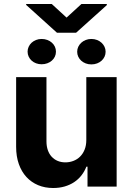

<svg xmlns="http://www.w3.org/2000/svg" viewBox="-20 -930 662 957"><path d="M60.4 -198.2V-545.5H211.6V-225.1Q211.6 -201 218.4 -181.6Q225.1 -162.3 237.6 -148.8Q250 -135.3 267.4 -128Q284.8 -120.7 306.1 -120.7Q326.3 -120.7 345.3 -127.8Q364.3 -134.9 378.7 -149Q393.1 -163 401.6 -183.9Q410.2 -204.9 410.2 -232.2V-545.5H561.4V0H416.2V-99.1H410.5Q401.3 -75.3 385.8 -55.6Q370.4 -35.9 349.4 -22Q328.5 -8.2 302.2 -0.5Q275.9 7.1 245 7.1Q203.8 7.1 169.9 -7.1Q136 -21.3 111.7 -47.8Q87.4 -74.2 73.9 -112.2Q60.4 -150.2 60.4 -198.2ZM110.4 -905.5V-910.2H237.9L311.8 -842.3L386 -910.2H512.4V-904.5L359.4 -767H263.8ZM364.7 -671.9Q364.7 -685 370 -696.6Q375.4 -708.1 384.8 -716.8Q394.2 -725.5 407.1 -730.6Q420.1 -735.8 435.4 -735.8Q451 -735.8 464 -730.6Q476.9 -725.5 486.3 -716.8Q495.7 -708.1 501.1 -696.6Q506.4 -685 506.4 -671.9Q506.4 -659.1 501.1 -647.5Q495.7 -636 486.3 -627.5Q476.9 -619 464 -614Q451 -609 435.4 -609Q420.1 -609 407.1 -614Q394.2 -619 384.8 -627.5Q375.4 -636 370 -647.5Q364.7 -659.1 364.7 -671.9ZM187.5 -735.8Q203.1 -735.8 216.1 -730.8Q229 -725.9 238.6 -717.3Q248.2 -708.8 253.6 -697.3Q258.9 -685.7 258.9 -672.6Q258.9 -659.1 253.4 -647.5Q247.9 -636 238.3 -627.7Q228.7 -619.3 215.7 -614.5Q202.8 -609.7 187.5 -609.7Q172.6 -609.7 159.8 -614.5Q147 -619.3 137.6 -627.8Q128.2 -636.4 122.9 -647.9Q117.5 -659.4 117.5 -672.6Q117.5 -685.4 122.9 -696.9Q128.2 -708.5 137.4 -717Q146.7 -725.5 159.4 -730.6Q172.2 -735.8 187.5 -735.8Z"/></svg>

Font: Cannonade
Style: Bold
Weight: 700
Designer: Rasmus Andersson
Foundry: rsms
Version: Version 3.012;git-f93a4a705